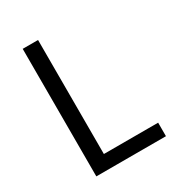

<svg xmlns="http://www.w3.org/2000/svg" viewBox="-168 -804 838 910"><g transform="rotate(-30 250.5 -349.0)"><path d="M93 0V-698H177V-74H474V0Z"/></g></svg>

Font: IBM Plex Sans Thai Looped
Style: Regular
Weight: 400
Designer: Mike Abbink, Paul van der Laan, Pieter van Rosmalen, Ben Mitchell, Mark Frömberg
Foundry: Bold Monday
Version: Version 1.1